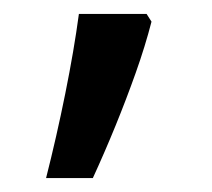

<svg xmlns="http://www.w3.org/2000/svg" viewBox="-20 -136 303 275"><path d="M190 -116 197 -105Q188 -70 174.5 -32Q161 6 145.5 44Q130 82 113 119H46Q61 60 73.5 -2Q86 -64 93 -116Z"/></svg>

Font: lsinhala05
Style: Book
Weight: 400
Designer: Jelle Bosma - Monotype Design Team
Foundry: Monotype Imaging Inc.
Version: Version 2.003